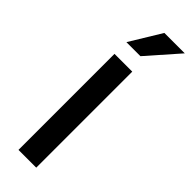

<svg xmlns="http://www.w3.org/2000/svg" viewBox="-247 -735 747 747"><g transform="rotate(45 126.5 -361.5)"><path d="M159.2 0H61.5V-528.3H159.2ZM141.1 -723.1H253.4L139.2 -593.3H62Z"/></g></svg>

Font: Franco
Style: Regular
Weight: 400
Designer: Google
Version: Version 1.200311; 2013